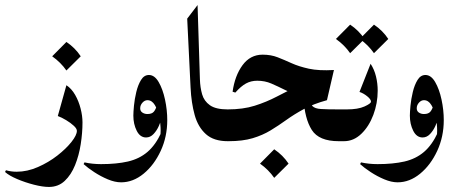

<svg xmlns="http://www.w3.org/2000/svg" viewBox="-76 -553 1788 752"><path d="M-56.2 120.6 -52.7 113.8Q-32.7 119.6 -10.7 119.6Q30.8 119.6 72.5 101.3Q114.3 83 148.7 56.2Q183.1 29.3 204.1 2.7Q225.1 -23.9 225.1 -40.5Q225.1 -49.3 212.9 -60.5Q200.7 -71.8 183.3 -82.3Q166 -92.8 150.4 -98.6L184.1 -219.2Q204.1 -206.1 218.3 -181.4Q232.4 -156.7 239.7 -127.9Q247.1 -99.1 247.1 -73.7Q247.1 -32.7 240.2 11.5Q233.4 55.7 218 93.8Q202.6 131.8 177.5 155.5Q152.3 179.2 115.7 179.2Q91.3 179.2 56.9 170.4Q22.5 161.6 -9 148.2Q-40.5 134.8 -56.2 120.6ZM184.1 -388.7Q218.3 -365.7 240.2 -332.5L184.1 -276.9Q162.1 -308.6 128.4 -332.5Z M579.1 -82.5Q579.1 -17.6 553.5 37.8Q527.8 93.3 486.6 127.2Q445.3 161.1 398.4 161.1Q374 161.1 346.2 149.4Q318.4 137.7 293 121.1Q267.6 104.5 251.5 89.8L254.9 83Q285.6 89.8 319.8 89.8Q380.4 89.8 425 79.6Q469.7 69.3 501.7 42Q533.7 14.6 556.6 -35.6ZM549.3 0.5Q553.2 -15.6 553.2 -40.5Q553.2 -67.4 547.6 -95Q542 -122.6 530.5 -141.6Q519 -160.6 501.5 -160.6Q490.7 -160.6 481.9 -150.9Q473.1 -141.1 473.1 -128.9Q473.1 -117.7 481.7 -112.1Q490.2 -106.4 501.5 -106.4Q519.5 -106.4 527.1 -116.2Q534.7 -126 538.1 -140.1L557.1 -91.3Q554.2 -77.6 546.1 -59.6Q538.1 -41.5 525.4 -28.1Q512.7 -14.6 496.1 -14.6Q472.7 -14.6 459.5 -40.8Q446.3 -66.9 446.3 -100.1Q446.3 -113.3 448.7 -139.2Q451.2 -165 457.8 -192.6Q464.4 -220.2 476.3 -239.7Q488.3 -259.3 507.3 -259.3Q529.3 -259.3 545.4 -231.7Q561.5 -204.1 570.3 -163.1Q579.1 -122.1 579.1 -82.5Q575.2 -55.2 567.4 -35.2Q559.6 -15.1 549.3 0.5Z M815.9 0Q761.2 0 730.5 -27.6Q699.7 -55.2 686.5 -102.5Q673.3 -149.9 670.4 -210L657.2 -480L697.8 -533.2L707 -242.2Q708 -210.4 715.6 -183.8Q723.1 -157.2 746.1 -140.9Q769 -124.5 815.9 -124.5Q824.7 -124.5 831.1 -113.8Q837.4 -103 840.6 -88.4Q843.8 -73.7 843.8 -62.5Q843.8 -50.8 840.6 -36.1Q837.4 -21.5 831.1 -10.7Q824.7 0 815.9 0Z M819.3 0Q803.2 0 796.4 -18.3Q789.6 -36.6 789.6 -62.5Q789.6 -87.9 795.9 -106.2Q802.2 -124.5 815.4 -124.5Q876 -124.5 921.6 -138.9Q967.3 -153.3 1008.8 -175Q1050.3 -196.8 1098.4 -219.5Q1146.5 -242.2 1212.4 -259.3L1191.9 -170.4Q1140.6 -168 1104.2 -177.5Q1067.9 -187 1040 -200.9Q1012.2 -214.8 986.8 -225.8Q961.4 -236.8 931.6 -236.8Q907.2 -236.8 887.5 -226.1Q867.7 -215.3 845.7 -190.4L835 -193.8Q843.8 -256.8 874 -297.9Q904.3 -338.9 952.6 -338.9Q985.4 -338.9 1011.5 -328.6Q1037.6 -318.4 1066.2 -305.4Q1094.7 -292.5 1133.8 -283.9Q1172.9 -275.4 1231.9 -278.8L1204.6 -160.6Q1151.4 -146 1113.5 -125.5Q1075.7 -105 1045.2 -83Q1014.6 -61 983.6 -42.2Q952.6 -23.4 913.6 -11.7Q874.5 0 819.3 0ZM1250.5 0Q1173.3 0 1145.3 -43.9Q1117.2 -87.9 1112.8 -168.5L1134.8 -174.3Q1137.7 -147.9 1147.5 -137.7Q1157.2 -127.4 1181.4 -126Q1205.6 -124.5 1250.5 -124.5Q1261.2 -124.5 1266.8 -113.8Q1272.5 -103 1274.4 -88.4Q1276.4 -73.7 1276.4 -62.5Q1276.4 -50.8 1274.4 -36.1Q1272.5 -21.5 1266.8 -10.7Q1261.2 0 1250.5 0ZM998 31.7Q1032.2 54.7 1054.2 87.9L998 143.6Q976.1 111.8 942.4 87.9Z M1250.5 -124.5H1282.2Q1326.2 -124.5 1351.6 -136Q1377 -147.5 1377 -154.8Q1377 -164.1 1362.1 -176Q1347.2 -188 1332 -192.9L1375.5 -303.2Q1390.1 -280.8 1396.7 -253.4Q1403.3 -226.1 1403.3 -197.8Q1403.3 -148.4 1386.2 -103Q1369.1 -57.6 1339.1 -28.8Q1309.1 0 1271.5 0H1250.5Q1242.7 0 1237.3 -11.2Q1231.9 -22.5 1229.2 -37.4Q1226.6 -52.2 1226.6 -64Q1226.6 -81.1 1232.4 -102.8Q1238.3 -124.5 1250.5 -124.5ZM1295.4 -456.5Q1329.6 -433.6 1351.6 -400.4L1295.4 -344.7Q1273.4 -376.5 1239.7 -400.4ZM1388.7 -456.5Q1422.9 -433.6 1444.8 -400.4L1388.7 -344.7Q1366.7 -376.5 1333 -400.4Z M1662.1 -82.5Q1662.1 -17.6 1636.5 37.8Q1610.8 93.3 1569.6 127.2Q1528.3 161.1 1481.4 161.1Q1457 161.1 1429.2 149.4Q1401.4 137.7 1376 121.1Q1350.6 104.5 1334.5 89.8L1337.9 83Q1368.7 89.8 1402.8 89.8Q1463.4 89.8 1508.1 79.6Q1552.7 69.3 1584.7 42Q1616.7 14.6 1639.6 -35.6ZM1632.3 0.5Q1636.2 -15.6 1636.2 -40.5Q1636.2 -67.4 1630.6 -95Q1625 -122.6 1613.5 -141.6Q1602.1 -160.6 1584.5 -160.6Q1573.7 -160.6 1564.9 -150.9Q1556.2 -141.1 1556.2 -128.9Q1556.2 -117.7 1564.7 -112.1Q1573.2 -106.4 1584.5 -106.4Q1602.5 -106.4 1610.1 -116.2Q1617.7 -126 1621.1 -140.1L1640.1 -91.3Q1637.2 -77.6 1629.2 -59.6Q1621.1 -41.5 1608.4 -28.1Q1595.7 -14.6 1579.1 -14.6Q1555.7 -14.6 1542.5 -40.8Q1529.3 -66.9 1529.3 -100.1Q1529.3 -113.3 1531.7 -139.2Q1534.2 -165 1540.8 -192.6Q1547.4 -220.2 1559.3 -239.7Q1571.3 -259.3 1590.3 -259.3Q1612.3 -259.3 1628.4 -231.7Q1644.5 -204.1 1653.3 -163.1Q1662.1 -122.1 1662.1 -82.5Q1658.2 -55.2 1650.4 -35.2Q1642.6 -15.1 1632.3 0.5Z"/></svg>

Font: Lateef
Style: Bold
Weight: 700
Designer: SIL International
Foundry: SIL International
Version: Version 4.200